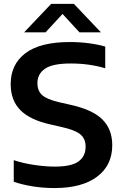

<svg xmlns="http://www.w3.org/2000/svg" viewBox="-20 -968 640 998"><path d="M264.5 9.5Q150 9.5 51.5 -23V-135.5Q101 -119 159 -110.5Q217 -102 265 -102Q351 -102 388 -128.8Q425 -155.5 425 -205.5Q425 -247.5 397.2 -270Q369.5 -292.5 297.5 -308.5L245 -320.5Q137 -344 86.2 -395.2Q35.5 -446.5 35.5 -530.5Q35.5 -633.5 112.2 -691.5Q189 -749.5 343 -749.5Q394.5 -749.5 441.8 -743.2Q489 -737 527 -726V-613Q445 -638 347.5 -638Q253.5 -638 214 -610.8Q174.5 -583.5 174.5 -536.5Q174.5 -496 199 -473.8Q223.5 -451.5 288 -436.5L341 -424.5Q459.5 -399 511.5 -347.8Q563.5 -296.5 563.5 -213Q563.5 -108.5 484.5 -49.5Q405.5 9.5 264.5 9.5ZM105.5 -800 246 -948H364L504.5 -800H393L305 -895.5L217 -800Z"/></svg>

Font: Encode Sans SmExp SmBold
Style: Regular
Weight: 600
Width: 6
Designer: Multiple Designers
Foundry: Impallari Type
Version: Version 3.002; ttfautohint (v1.8.3) -l 8 -r 50 -G 200 -x 14 